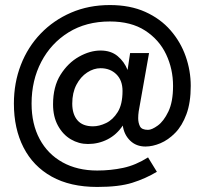

<svg xmlns="http://www.w3.org/2000/svg" viewBox="-20 -730 810 760"><path d="M35 -320Q35 -221 73 -146.5Q111 -72 184.5 -31Q258 10 365 10Q451 10 503.5 -6.5Q556 -23 601 -50L566 -107Q517 -76 467.5 -65.5Q418 -55 365 -55Q286 -55 227.5 -87.5Q169 -120 137 -179.5Q105 -239 105 -320Q105 -412 143.5 -485.5Q182 -559 251.5 -602Q321 -645 415 -645Q499 -645 554.5 -609Q610 -573 637.5 -515Q665 -457 665 -390Q665 -327 646.5 -288.5Q628 -250 604.5 -233Q581 -216 566 -216Q541 -216 534 -230Q527 -244 527 -262Q527 -275 529 -289L570 -520H495L485 -453Q472 -486 445.5 -508Q419 -530 378 -530Q336 -530 292.5 -505.5Q249 -481 219.5 -434Q190 -387 190 -317Q190 -268 209.5 -232.5Q229 -197 260.5 -178.5Q292 -160 328 -160Q370 -160 406 -178.5Q442 -197 466 -233Q471 -197 495 -173.5Q519 -150 556 -150Q584 -150 615 -163Q646 -176 673.5 -204Q701 -232 718 -278Q735 -324 735 -390Q735 -450 715 -507Q695 -564 655 -610Q615 -656 555 -683Q495 -710 415 -710Q331 -710 261.5 -680Q192 -650 141 -597Q90 -544 62.5 -473Q35 -402 35 -320ZM266 -320Q266 -363 282.5 -394.5Q299 -426 325 -443Q351 -460 378 -460Q416 -460 440.5 -436Q465 -412 465 -370Q465 -317 446 -286.5Q427 -256 400 -243Q373 -230 348 -230Q307 -230 286.5 -254Q266 -278 266 -320Z"/></svg>

Font: Jost-400-Book
Style: Regular
Weight: 400
Version: Version 3.200; ttfautohint (v0.97) -l 8 -r 50 -G 200 -x 14 -